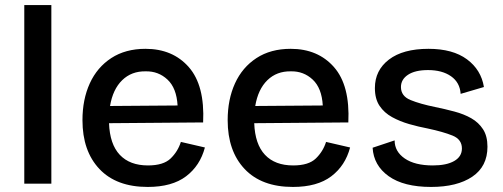

<svg xmlns="http://www.w3.org/2000/svg" viewBox="-20 -726 1987 759"><path d="M76 0V-706H183V0Z M564 13Q440 13 373 -58Q306 -129 306 -251Q306 -333 335 -396.5Q364 -460 420 -496.5Q476 -533 555 -533Q663 -533 726.5 -460.5Q790 -388 783 -242L411 -239Q414 -156 453.5 -114Q493 -72 565 -72Q626 -72 654.5 -99.5Q683 -127 695 -165L790 -143Q771 -71 715.5 -29Q660 13 564 13ZM556 -444Q500 -445 463 -409Q426 -373 415 -307L682 -309Q678 -378 642 -411.5Q606 -445 556 -444Z M1138 13Q1014 13 947 -58Q880 -129 880 -251Q880 -333 909 -396.5Q938 -460 994 -496.5Q1050 -533 1129 -533Q1237 -533 1300.5 -460.5Q1364 -388 1357 -242L985 -239Q988 -156 1027.5 -114Q1067 -72 1139 -72Q1200 -72 1228.5 -99.5Q1257 -127 1269 -165L1364 -143Q1345 -71 1289.5 -29Q1234 13 1138 13ZM1130 -444Q1074 -445 1037 -409Q1000 -373 989 -307L1256 -309Q1252 -378 1216 -411.5Q1180 -445 1130 -444Z M1684 13Q1576 13 1516.5 -29.5Q1457 -72 1453 -142L1540 -171Q1540 -127 1580 -99.5Q1620 -72 1691 -72Q1745 -72 1775.5 -89.5Q1806 -107 1806 -139Q1806 -175 1769 -190Q1732 -205 1671 -218Q1634 -225 1597.5 -235.5Q1561 -246 1530 -263Q1499 -280 1480.5 -307.5Q1462 -335 1462 -378Q1462 -448 1517.5 -490.5Q1573 -533 1674 -533Q1770 -533 1826 -491.5Q1882 -450 1893 -382L1801 -355Q1798 -400 1763 -424.5Q1728 -449 1672 -449Q1621 -449 1593 -430.5Q1565 -412 1565 -382Q1565 -346 1603 -330.5Q1641 -315 1700 -303Q1739 -295 1776.5 -285Q1814 -275 1843 -258.5Q1872 -242 1889.5 -215Q1907 -188 1907 -146Q1907 -68 1847 -27.5Q1787 13 1684 13Z"/></svg>

Font: Bricolage Grotesque 12pt Medium
Style: Regular
Weight: 500
Designer: Mathieu Triay
Foundry: Atelier Triay
Version: Version 1.001; ttfautohint (v1.8.4.7-5d5b);gftools[0.9.33.de